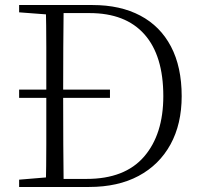

<svg xmlns="http://www.w3.org/2000/svg" viewBox="-20 -743 802 763"><path d="M417 -354H56V-387H417ZM56 0V-29L188 -40H198V0ZM162 0Q164 -83 164 -169Q164 -255 164 -357V-383Q164 -472 164 -556.5Q164 -641 162 -723H233Q232 -641 231.5 -556.5Q231 -472 231 -383V-357Q231 -255 231.5 -169Q232 -83 233 0ZM198 0V-32H324Q476 -32 552.5 -120.5Q629 -209 629 -361Q629 -522 554 -606.5Q479 -691 336 -691H198V-723H348Q458 -723 537.5 -681Q617 -639 659.5 -558Q702 -477 702 -361Q702 -250 657.5 -169Q613 -88 531 -44Q449 0 334 0ZM56 -694V-723H198V-684H188Z"/></svg>

Font: Noto Serif HK ExtraLight
Style: Regular
Weight: 200
Designer: Ryoko NISHIZUKA 西塚涼子 (kana & ideographs); Frank Grießhammer (Latin, Greek & Cyrillic); Wenlong ZHANG 张文龙 (bopomofo); San
Foundry: Adobe
Version: Version 2.002-H1;hotconv 1.1.0;makeotfexe 2.6.0